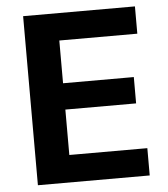

<svg xmlns="http://www.w3.org/2000/svg" viewBox="-51 -746 695 792"><g transform="rotate(-5 296.5 -350.0)"><path d="M74 0V-700H537V-587H214V-410H507V-301H214V-113H537V0Z"/></g></svg>

Font: DM Sans 9pt ExtraBold
Style: Regular
Weight: 800
Version: Version 4.004;gftools[0.9.30]